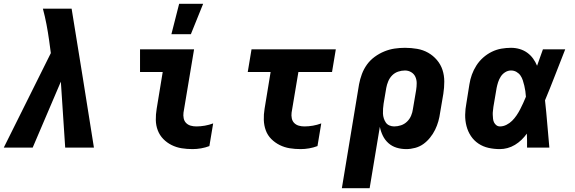

<svg xmlns="http://www.w3.org/2000/svg" viewBox="-24 -781 3044 1016"><path d="M-4 0 245 -500 236 -567Q230 -610 222 -652Q214 -694 203 -735H355Q385 -551 414.5 -367.5Q444 -184 473 0H321L298 -349L149 0Z M995 8Q965 8 937 3.5Q909 -1 884 -13.5Q859 -26 840 -45.5Q821 -65 811 -91Q801 -117 800.5 -146Q800 -175 805 -205L837 -400H717V-520H1003L947 -185Q945 -170 948 -155Q951 -140 961 -130Q971 -120 985 -116Q999 -112 1015 -112Q1037 -112 1060 -116Q1083 -120 1104 -128L1084 -8Q1063 0 1040 4Q1017 8 995 8ZM883 -600 924 -761H1051L986 -600Z M1567 8Q1537 8 1509 3.5Q1481 -1 1456 -13.5Q1431 -26 1411.5 -45.5Q1392 -65 1382.5 -91Q1373 -117 1372 -146Q1371 -175 1376 -205L1408 -400H1287L1307 -520H1753L1733 -400H1555L1519 -185Q1517 -170 1520 -155Q1523 -140 1533 -130Q1543 -120 1557 -116Q1571 -112 1587 -112Q1609 -112 1632 -116Q1655 -120 1676 -128L1656 -8Q1635 0 1612 4Q1589 8 1567 8Z M1785 215 1876 -335Q1881 -362 1891 -389Q1901 -416 1918 -439.5Q1935 -463 1959 -480.5Q1983 -498 2010 -509Q2037 -520 2064.5 -524Q2092 -528 2119 -528Q2152 -528 2183.5 -522.5Q2215 -517 2241.5 -502Q2268 -487 2288 -463.5Q2308 -440 2317.5 -411Q2327 -382 2327 -349.5Q2327 -317 2322 -285L2305 -185Q2302 -162 2295.5 -139Q2289 -116 2278.5 -94.5Q2268 -73 2252 -53Q2236 -33 2216.5 -19Q2197 -5 2173 1.5Q2149 8 2126 8Q2099 8 2074.5 0.5Q2050 -7 2031.5 -23.5Q2013 -40 2002 -62.5Q1991 -85 1986 -110L1932 215ZM2062 -112Q2080 -112 2098 -118Q2116 -124 2130 -137.5Q2144 -151 2151.5 -169Q2159 -187 2161 -204L2178 -304Q2181 -323 2181 -341Q2181 -359 2174 -374.5Q2167 -390 2152 -399Q2137 -408 2119 -408Q2101 -408 2083 -402Q2065 -396 2051.5 -382.5Q2038 -369 2030.5 -351Q2023 -333 2020 -316L2006 -233Q2004 -219 2003 -206Q2002 -193 2002.5 -180Q2003 -167 2007 -154.5Q2011 -142 2018 -132Q2025 -122 2037 -117Q2049 -112 2062 -112Z M2621 8Q2590 8 2561 1.5Q2532 -5 2508 -21Q2484 -37 2468 -61Q2452 -85 2444.5 -114Q2437 -143 2437.5 -173.5Q2438 -204 2444 -235L2460 -335Q2464 -361 2473 -386Q2482 -411 2497 -434.5Q2512 -458 2533 -476.5Q2554 -495 2578.5 -507Q2603 -519 2629 -523.5Q2655 -528 2680 -528Q2704 -528 2726 -521.5Q2748 -515 2766 -502Q2784 -489 2797 -471Q2810 -453 2818 -433Q2826 -455 2833.5 -476.5Q2841 -498 2849 -520H2967Q2940 -452 2914 -384.5Q2888 -317 2860 -250Q2867 -188 2872 -125Q2877 -62 2883 0H2765Q2765 -18 2765 -36.5Q2765 -55 2764 -74Q2751 -56 2735.5 -41Q2720 -26 2701 -14.5Q2682 -3 2661.5 2.5Q2641 8 2621 8ZM2622 -112Q2639 -112 2656 -120.5Q2673 -129 2686 -142Q2699 -155 2709.5 -170.5Q2720 -186 2728.5 -202.5Q2737 -219 2744.5 -235.5Q2752 -252 2759 -269Q2758 -284 2756 -298.5Q2754 -313 2750.5 -327.5Q2747 -342 2742.5 -356Q2738 -370 2730 -381.5Q2722 -393 2709 -400.5Q2696 -408 2680 -408Q2664 -408 2649.5 -399Q2635 -390 2626 -376Q2617 -362 2612 -346.5Q2607 -331 2604 -316L2587 -216Q2586 -205 2584.5 -194.5Q2583 -184 2583.5 -173.5Q2584 -163 2585 -152.5Q2586 -142 2590.5 -133Q2595 -124 2603 -118Q2611 -112 2622 -112Z"/></svg>

Font: Iosevka Heavy Extended Oblique
Style: Regular
Weight: 900
Width: 7
Italic angle: -9°
Monospace: yes
Designer: Belleve Invis
Foundry: Belleve Invis
Version: Version 32.5.0; ttfautohint (v1.8.4)